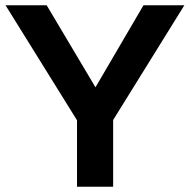

<svg xmlns="http://www.w3.org/2000/svg" viewBox="-20 -708 720 728"><path d="M409 -253V0H272V-252L1 -688H157L342 -377L524 -688H679Z"/></svg>

Font: Roundo SemiBold
Style: Regular
Weight: 600
Designer: Namrata Goyal (Gurmukhi), Shiva Nallaperumal (Latin)
Foundry: Indian Type Foundry
Version: Version 1.000;PS 1.0;hotconv 1.0.88;makeotf.lib2.5.647800